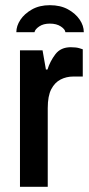

<svg xmlns="http://www.w3.org/2000/svg" viewBox="-20 -720 343 740"><path d="M57 0V-526H144L157 -452H163Q173 -484 193.5 -511Q214 -538 253 -538Q274 -538 286.5 -534Q299 -530 299 -530V-425H262Q236 -425 213.5 -413.5Q191 -402 177.5 -376Q164 -350 164 -303V0ZM43 -596Q43 -620 58.5 -643.5Q74 -667 103 -683.5Q132 -700 172 -700Q213 -700 242 -684Q271 -668 287 -644.5Q303 -621 303 -596H232Q231 -607 214.5 -618Q198 -629 172 -629Q147 -629 131 -618Q115 -607 113 -596Z"/></svg>

Font: Archivo Narrow SemiBold
Style: Regular
Weight: 600
Designer: Hector Gatti
Foundry: Omnibus-Type
Version: Version 3.002